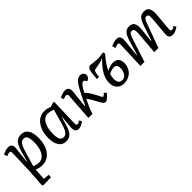

<svg xmlns="http://www.w3.org/2000/svg" viewBox="160 -1533 2773 2773"><g transform="rotate(-45 1546.5 -147.0)"><path d="M111.8 -420.9Q113.3 -456.1 87.9 -456.1Q76.2 -456.1 56.6 -450.2Q37.1 -444.3 25.9 -437L8.8 -487.8Q72.3 -521 126 -521Q205.6 -521 194.8 -424.8L168 -189.9L175.8 -188L212.9 -326.2Q240.7 -430.2 279.5 -475.6Q318.4 -521 384.8 -521Q460 -521 496.6 -465.6Q533.2 -410.2 533.2 -308.1Q533.2 -231.9 514.4 -170.2Q495.6 -108.4 463.1 -68.6Q430.7 -28.8 387.5 -7.3Q344.2 14.2 294.9 14.2Q230.5 14.2 179.2 -13.2L167 166L259.8 175.8L254.9 224.1L98.1 227.1L82 214.8L100.1 -61ZM372.1 -451.2Q354 -451.2 339.8 -445.8Q325.7 -440.4 313.2 -424.3Q300.8 -408.2 292.2 -394.5Q283.7 -380.9 272.5 -348.4Q261.2 -315.9 254.9 -294.7Q248.5 -273.4 234.9 -226.6Q232.4 -217.8 231 -212.9Q229.5 -208 227.3 -200.2Q225.1 -192.4 223.1 -186L189 -70.8Q237.8 -47.9 288.1 -47.9Q357.9 -47.9 400.4 -118.4Q442.9 -189 442.9 -300.8Q442.9 -316.9 442.6 -327.1Q442.4 -337.4 440.9 -354.7Q439.5 -372.1 437 -383.8Q434.6 -395.5 429.2 -409.4Q423.8 -423.3 416.5 -431.6Q409.2 -439.9 397.9 -445.6Q386.7 -451.2 372.1 -451.2Z M1046.4 -89.8Q1046.4 -65.9 1051.3 -56.4Q1056.2 -46.9 1071.8 -46.9Q1091.3 -46.9 1120.6 -71.8L1145.5 -34.2Q1126.5 -16.1 1095.7 -1Q1064.9 14.2 1036.6 14.2Q1008.3 14.2 992.2 0.5Q976.1 -13.2 971.7 -33.9Q967.3 -54.7 968.8 -85.9L985.4 -273.9L978.5 -274.9L956.5 -192.9Q941.9 -139.6 927.5 -103.8Q913.1 -67.9 892.8 -39.8Q872.6 -11.7 845.9 1.2Q819.3 14.2 783.7 14.2Q706.5 14.2 667.5 -44.7Q628.4 -103.5 628.4 -201.2Q628.4 -342.3 693.4 -431.6Q758.3 -521 858.4 -521Q923.8 -521 972.7 -496.1L1042.5 -519L1059.6 -511.2ZM796.4 -54.2Q807.1 -54.2 816.7 -56.4Q826.2 -58.6 834.7 -64.5Q843.3 -70.3 850.3 -76.4Q857.4 -82.5 864.7 -94.2Q872.1 -106 877.4 -115.5Q882.8 -125 889.4 -142.3Q896 -159.7 900.4 -172.4Q904.8 -185.1 911.6 -208.3Q918.5 -231.4 922.9 -247.1Q927.2 -262.7 935.1 -290.5Q939.9 -308.1 942.4 -316.9L975.6 -436Q956.5 -445.8 925.5 -452.9Q894.5 -460 867.7 -460Q801.8 -460 760.7 -388.9Q719.7 -317.9 719.7 -205.1Q719.7 -189.5 719.7 -181.9Q719.7 -174.3 721.2 -155.5Q722.7 -136.7 725.3 -126Q728 -115.2 733.6 -99.6Q739.3 -84 747.1 -75.4Q754.9 -66.9 767.6 -60.5Q780.3 -54.2 796.4 -54.2Z M1328.1 -161.1 1338.4 -160.2Q1367.2 -229 1408 -308.6Q1448.7 -388.2 1477.1 -434.1Q1506.8 -481.9 1533.9 -501.5Q1561 -521 1596.2 -521Q1628.4 -521 1646.7 -501.5Q1665 -481.9 1665 -459Q1665 -434.1 1650.6 -415.3Q1636.2 -396.5 1609.4 -387.2L1590.3 -413.1Q1579.6 -428.2 1566.4 -428.2Q1545.4 -428.2 1519 -396Q1491.7 -363.3 1459.5 -299.8Q1461.4 -297.4 1469 -289.3Q1476.6 -281.2 1479.5 -277.6Q1482.4 -273.9 1489.3 -265.6Q1496.1 -257.3 1501 -250.2Q1505.9 -243.2 1512.9 -232.4Q1520 -221.7 1527.6 -209Q1535.2 -196.3 1543.5 -181.2Q1551.8 -166 1559.6 -151.4Q1567.4 -136.7 1572.5 -127Q1577.6 -117.2 1582.5 -107.7Q1587.4 -98.1 1590.6 -92.5Q1593.8 -86.9 1596.7 -81.8Q1599.6 -76.7 1601.3 -74Q1603 -71.3 1605.2 -69.3Q1607.4 -67.4 1609.1 -66.7Q1610.8 -65.9 1613.3 -65.9Q1627 -65.9 1660.2 -101.1L1689.5 -66.9Q1662.6 -37.6 1648.2 -23.4Q1633.8 -9.3 1616.2 2.4Q1598.6 14.2 1584.5 14.2Q1576.2 14.2 1569.3 11.7Q1562.5 9.3 1555.2 2Q1547.9 -5.4 1542.5 -12Q1537.1 -18.6 1528.1 -34.2Q1519 -49.8 1512.7 -61.3Q1506.3 -72.8 1493.4 -96.9Q1480.5 -121.1 1471.2 -138.2Q1448.2 -179.2 1417.5 -216.8Q1352.5 -85.4 1326.2 0H1244.1L1273.4 -419.9Q1276.4 -460 1244.1 -460Q1227.5 -460 1185.1 -442.9L1170.4 -487.8Q1189.9 -499 1223.9 -510Q1257.8 -521 1285.2 -521Q1327.1 -521 1344 -495.6Q1360.8 -470.2 1355.5 -418.9Z M1930.2 -280.8Q1957.5 -291.5 1972.9 -297.4Q1988.3 -303.2 2012.7 -309.1Q2037.1 -314.9 2056.2 -314.9Q2090.3 -314.9 2114.3 -304.9Q2138.2 -294.9 2150.6 -276.9Q2163.1 -258.8 2168.2 -238Q2173.3 -217.3 2173.3 -190.9Q2173.3 -161.1 2165 -132.1Q2156.7 -103 2139.4 -76.4Q2122.1 -49.8 2097.4 -29.8Q2072.8 -9.8 2037.8 2.2Q2002.9 14.2 1961.9 14.2Q1924.8 14.2 1895.5 0.7Q1866.2 -12.7 1848.6 -35.4Q1831.1 -58.1 1822 -85Q1813 -111.8 1813 -141.1Q1813 -226.6 1858.9 -305.2Q1904.8 -383.8 1990.2 -466.8L1987.3 -473.1Q1966.8 -457.5 1936 -450Q1905.3 -442.4 1867.2 -437Q1829.1 -431.6 1809.1 -425.8Q1800.3 -423.3 1793.9 -413.3Q1787.6 -403.3 1783.2 -383.8Q1778.8 -364.3 1776.9 -349.9Q1774.9 -335.4 1772 -309.1L1729 -312Q1731 -348.6 1733.6 -377Q1736.3 -405.3 1741.2 -433.6Q1746.1 -461.9 1753.2 -480Q1760.3 -498 1770.8 -509.5Q1781.2 -521 1794.9 -521Q1804.2 -521 1866.9 -513.9Q1929.7 -506.8 1951.2 -506.8Q1969.2 -506.8 2006.8 -512Q2044.4 -517.1 2063 -521L2072.3 -487.8Q1969.7 -366.7 1930.2 -280.8ZM1918 -231Q1900.9 -182.6 1900.9 -138.2Q1900.9 -39.1 1979 -39.1Q2024.4 -39.1 2053.2 -80.6Q2082 -122.1 2082 -178.2Q2082 -223.6 2067.1 -241.2Q2052.2 -258.8 2019 -258.8Q2004.4 -258.8 1986.1 -254.2Q1967.8 -249.5 1956.5 -245.6Q1945.3 -241.7 1918 -231Z M2618.2 -354Q2621.6 -405.8 2611.8 -426.3Q2602.1 -446.8 2576.2 -446.8Q2547.4 -446.8 2533.2 -424.3Q2519 -401.9 2496.1 -330.1L2389.2 0H2307.1L2322.8 -416Q2323.7 -437.5 2317.6 -446.8Q2311.5 -456.1 2295.9 -456.1Q2282.2 -456.1 2236.8 -438L2219.7 -487.8Q2238.8 -499 2273.2 -510Q2307.6 -521 2335 -521Q2377 -521 2393.1 -495.8Q2409.2 -470.7 2404.8 -418.9L2379.9 -151.9L2386.7 -149.9L2451.2 -367.2Q2476.1 -450.7 2507.6 -485.8Q2539.1 -521 2594.7 -521Q2654.8 -521 2677.7 -480.5Q2700.7 -439.9 2691.9 -356.9L2669.9 -148.9L2677.7 -147L2750 -367.2Q2777.3 -451.2 2808.6 -486.1Q2839.8 -521 2895 -521Q2959.5 -521 2981.7 -479.7Q3003.9 -438.5 2996.1 -348.1L2974.1 -89.8Q2971.7 -66.4 2976.3 -56.6Q2981 -46.9 2997.1 -46.9Q3022.5 -46.9 3052.7 -70.8L3076.2 -35.2Q3056.6 -17.6 3022 -1.7Q2987.3 14.2 2959 14.2Q2878.9 14.2 2885.7 -68.8L2911.1 -354Q2915.5 -406.7 2907.2 -426.8Q2898.9 -446.8 2874 -446.8Q2848.1 -446.8 2835.9 -428.5Q2823.7 -410.2 2802.2 -350.6Q2800.8 -346.2 2799.8 -343.8Q2798.8 -341.3 2797.6 -337.4Q2796.4 -333.5 2794.9 -330.1L2673.8 0H2588.9Z"/></g></svg>

Font: Literata Book
Style: Italic
Weight: 400
Italic angle: -3°
Designer: Latin by Veronika Burian and Jose Scaglione. Greek by Irene Vlachou. Cyrillic by Vera Evstafieva
Foundry: TypeTogether
Version: Version 1.003;PS 001.003;hotconv 1.0.88;makeotf.lib2.5.64775